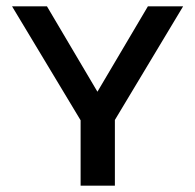

<svg xmlns="http://www.w3.org/2000/svg" viewBox="-20 -585 615 605"><path d="M446 -565H557L342 -207V0H234V-206L18 -565H128L287 -296Z"/></svg>

Font: MB Grotesk
Style: Regular
Weight: 400
Designer: Nawras Khrais
Foundry: Nawras Khrais
Version: Version 1.000;PS 001.000;hotconv 1.0.88;makeotf.lib2.5.64775